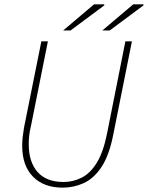

<svg xmlns="http://www.w3.org/2000/svg" viewBox="-20 -850 680 882"><path d="M268 12Q181 12 131.5 -38.5Q82 -89 82 -180Q82 -200 84 -219Q86 -238 90 -262L170 -660H200L122 -270Q116 -246 114 -226Q112 -206 112 -188Q112 -106 152.5 -60Q193 -14 272 -14Q316 -14 355.5 -34Q395 -54 425 -103Q455 -152 472 -238L556 -660H586L500 -230Q481 -135 446 -82.5Q411 -30 365 -9Q319 12 268 12ZM270 -710 412 -830H458L460 -826L304 -710ZM450 -710 592 -830H638L640 -826L484 -710Z"/></svg>

Font: Source Sans 3 VF
Style: Italic
Weight: 200
Italic angle: -11°
Designer: Paul D. Hunt
Foundry: Adobe Systems Incorporated
Version: Version 3.042;hotconv 1.0.118;makeotfexe 2.5.65603